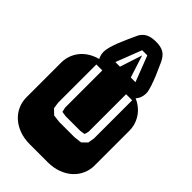

<svg xmlns="http://www.w3.org/2000/svg" viewBox="-290 -1068 1159 1159"><g transform="rotate(45 289.0 -488.5)"><path d="M364.3 -668.9Q413.6 -668.9 453.6 -654.3Q493.7 -639.6 521.7 -614.3Q549.8 -588.9 564.9 -554.9Q580.1 -521 580.1 -482.9V-186Q580.1 -147.9 564.9 -114Q549.8 -80.1 521.7 -54.7Q493.7 -29.3 453.6 -14.6Q413.6 0 364.3 0H213.9Q164.6 0 124.5 -14.6Q84.5 -29.3 56.4 -54.7Q28.3 -80.1 13.2 -114Q-2 -147.9 -2 -186V-482.9Q-2 -521 13.2 -554.9Q28.3 -588.9 56.4 -614.3Q84.5 -639.6 124.5 -654.3Q164.6 -668.9 213.9 -668.9ZM461.9 -625H410.2V-305.2Q409.2 -298.8 407 -291.5Q404.8 -284.2 402.8 -277.8L371.1 -272.9H246.1L213.9 -277.8L207 -307.1V-625H156.2V-299.8L162.1 -257.8L193.8 -227.1L243.2 -221.2H374L423.8 -227.1L455.1 -257.8L461.9 -299.8ZM162.6 -640.1Q147.5 -652.8 140.1 -671.6Q132.8 -690.4 132.8 -710.9Q132.8 -728.5 139.9 -753.9Q147 -779.3 158.4 -808.3Q169.9 -837.4 183.8 -868.2Q197.8 -898.9 210.9 -927.2Q225.1 -952.1 249.5 -964.6Q273.9 -977.1 314.9 -977.1Q335.4 -977.1 351.6 -973.6Q367.7 -970.2 380.4 -962.6Q393.1 -955.1 403.1 -942.6Q413.1 -930.2 421.9 -912.1Q441.4 -870.1 457 -833Q463.4 -816.9 470 -800Q476.6 -783.2 481.4 -767.8Q486.3 -752.4 489.5 -739Q492.7 -725.6 492.7 -716.3Q492.7 -666.5 459 -640.1ZM313 -858.9 358.9 -716.3H398.9L335 -881.3H291L227.1 -716.3H266.6Z"/></g></svg>

Font: Monofett
Style: Regular
Weight: 400
Designer: vernon adams
Foundry: vernon adams
Version: Version 1.000